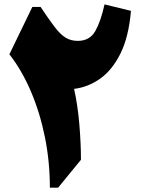

<svg xmlns="http://www.w3.org/2000/svg" viewBox="-20 -867 654 887"><path d="M462.9 -846.7 585 -816.9Q574.7 -696.3 536.4 -619.4Q498 -542.5 442.1 -503.2Q386.2 -463.9 322.3 -456.5Q339.4 -379.4 346.7 -291Q354 -202.6 354 -128.9L248.5 0H210.4Q210.4 -119.6 187.7 -232.4Q165 -345.2 123.3 -443.4Q81.5 -541.5 23.4 -616.2L129.4 -835H167.5Q205.6 -777.8 231.7 -743.4Q257.8 -709 282.2 -693.6Q306.6 -678.2 339.4 -678.2Q394.5 -678.2 420.2 -723.4Q445.8 -768.6 462.9 -846.7Z"/></svg>

Font: Pinar DS1 Black
Style: Regular
Weight: 900
Designer: Amin Abedi
Version: Version 3.000